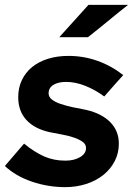

<svg xmlns="http://www.w3.org/2000/svg" viewBox="-36 -759 547 790"><path d="M-16 -76Q4 -99 23.5 -122Q43 -145 63 -168Q106 -133 145.5 -115.5Q185 -98 233 -98Q269 -98 293.5 -112.5Q318 -127 318 -150Q318 -165 304.5 -175Q291 -185 269.5 -192.5Q248 -200 221.5 -205Q195 -210 169 -215Q106 -229 72.5 -265.5Q39 -302 39 -359Q39 -398 54 -429.5Q69 -461 96 -483Q123 -505 161 -517Q199 -529 246 -529Q308 -529 365.5 -508.5Q423 -488 471 -450Q451 -428 432 -406.5Q413 -385 393 -362Q355 -390 314.5 -406Q274 -422 236 -422Q204 -422 184 -410Q164 -398 164 -375Q164 -360 177.5 -349.5Q191 -339 213 -331.5Q235 -324 262.5 -318Q290 -312 318 -307Q383 -292 418 -256Q453 -220 453 -168Q453 -129 436 -96Q419 -63 389 -39Q359 -15 318.5 -2Q278 11 232 11Q162 11 95.5 -11.5Q29 -34 -16 -76ZM328 -739H491Q449 -706 408.5 -672.5Q368 -639 326 -606H208Q238 -639 268 -672.5Q298 -706 328 -739Z"/></svg>

Font: Rosa Sans
Style: Bold Italic
Weight: 700
Italic angle: -12°
Designer: Pentagram / MCKL
Foundry: Pentagram / MCKL
Version: Version 1.005;September 16, 2019;FontCreator 11.5.0.2425 64-